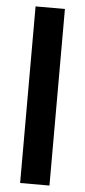

<svg xmlns="http://www.w3.org/2000/svg" viewBox="-54 -774 355 805"><g transform="rotate(5 124.0 -371.5)"><path d="M62.5 -743.2H186V0H62.5Z"/></g></svg>

Font: Lato-SemiBold
Style: Bold
Weight: 500
Designer: Lukasz Dziedzic with Adam Twardoch and Botio Nikoltchev
Foundry: tyPoland Lukasz Dziedzic
Version: ""